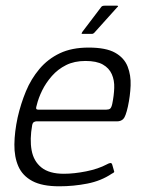

<svg xmlns="http://www.w3.org/2000/svg" viewBox="-20 -649 498 674"><path d="M42 -237Q53 -285 71 -328.5Q89 -372 118.5 -407Q148 -442 190 -462Q232 -482 291 -482Q352 -482 384 -464Q416 -446 428 -415.5Q440 -385 438.5 -348.5Q437 -312 429 -275Q421 -239 412.5 -231Q404 -223 391 -223H107Q105 -223 100 -221Q95 -219 93 -210Q84 -160 91 -121.5Q98 -83 125.5 -61Q153 -39 204 -39Q240 -39 282.5 -47.5Q325 -56 355 -72Q360 -75 366 -76.5Q372 -78 374 -71L380 -50Q382 -46 380 -44Q378 -42 372 -39Q335 -14 286.5 -4.5Q238 5 188 5Q128 5 93.5 -13.5Q59 -32 44.5 -65Q30 -98 30.5 -142Q31 -186 42 -237ZM374 -284Q380 -313 381 -340Q382 -367 372.5 -388.5Q363 -410 341 -422.5Q319 -435 280 -435Q241 -435 212 -420.5Q183 -406 162 -382Q141 -358 128 -331.5Q115 -305 109 -280Q106 -271 107 -267.5Q108 -264 116 -264Q175 -264 233.5 -264Q292 -264 352 -264Q362 -264 366.5 -267.5Q371 -271 374 -284ZM270 -530Q266 -530 266.5 -532Q267 -534 269 -537L335 -624Q338 -629 347 -629H391Q394 -629 394.5 -627.5Q395 -626 391 -623L311 -534Q309 -532 307 -531Q305 -530 301 -530Z"/></svg>

Font: Glory Thin Light
Style: Italic
Weight: 300
Italic angle: -12°
Version: Version 1.011